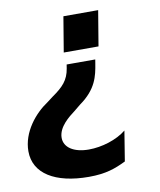

<svg xmlns="http://www.w3.org/2000/svg" viewBox="-83 -604 728 871"><g transform="rotate(-10 281.0 -169.0)"><path d="M428.6 -538H268.5L241.5 -375.7H401.6ZM376.8 -320H245L242.2 -302.2C233.7 -249.6 207.4 -222.3 158 -187.9L130.3 -166.9C69.6 -126.8 5.7 -50.4 5.7 38C5.7 140.6 101.2 199.6 256.4 199.6C335.2 199.6 378.9 183.2 428.6 159.1L451 20.6C407.3 56.1 337.7 77.4 277.7 77.4C207.4 77.4 164.8 47.6 164.8 3.9C164.8 -46.9 217.3 -85.9 242.2 -104.8L273.4 -130.3C353 -186.8 364.7 -245.4 373.9 -302.2Z"/></g></svg>

Font: TID UI
Style: Bold Italic
Weight: 700
Italic angle: -9.39999°
Designer: The TID Project Authors
Foundry: Bakken & Bæck
Version: Version 1.001;hotconv 1.0.109;makeotfexe 2.5.65596